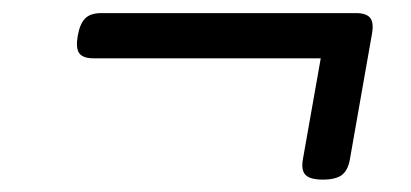

<svg xmlns="http://www.w3.org/2000/svg" viewBox="-20 -435 640 299"><path d="M137.7 -414.6Q121.1 -414.6 112.8 -406.5Q104.5 -398.4 101.1 -379.4Q97.7 -360.4 103.3 -352.3Q108.9 -344.2 125.5 -344.2H479.5L451.7 -187Q448.7 -169.9 455.8 -162.6Q462.9 -155.3 482.9 -155.3Q502.9 -155.3 512.5 -162.6Q522 -169.9 524.9 -187L559.1 -381.3Q562.5 -399.4 556.6 -407Q550.8 -414.6 534.2 -414.6Z"/></svg>

Font: Courier Prime Code
Style: Italic
Weight: 400
Italic angle: -10°
Designer: Alan Dague-Greene
Foundry: Quote-Unquote Apps
Version: Version 3.18